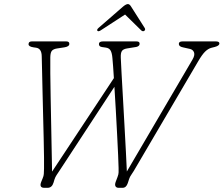

<svg xmlns="http://www.w3.org/2000/svg" viewBox="-20 -898 1069 918"><path d="M835 -688Q835 -700 852.5 -700H1012.5Q1029 -700 1029 -690Q1029 -679.5 1007 -673.5L991 -669.5Q975.5 -665.5 961 -651.5Q946.5 -637.5 927 -604L619.5 -80.5Q614 -71 607.5 -62Q601 -53 597.5 -42.5L591 -22.5Q583.5 0 566 0H547Q536.5 0 532.2 -7.5Q528 -15 533.5 -29.5L542 -52Q547 -65 547 -74Q547 -83 547 -95Q546.5 -114 544.8 -156.5Q543 -199 540 -254.8Q537 -310.5 533.8 -370Q530.5 -429.5 527 -483L267.5 -86.5Q256.5 -70 250.2 -60.5Q244 -51 240.5 -40L236 -25Q228.5 0 207.5 0H192Q165.5 0 177.5 -29.5L184 -45.5Q189 -57 189.5 -66.5Q190 -76 190.5 -92Q191 -105.5 190.5 -144.8Q190 -184 188.8 -238.2Q187.5 -292.5 186 -352.5Q184.5 -412.5 183.2 -468.5Q182 -524.5 181 -567.2Q180 -610 179.5 -629Q179 -666.5 152 -670L141 -671.5Q116.5 -675 116.5 -686.5Q116.5 -700 132 -700H297Q311.5 -700 311.5 -688.5Q311.5 -675 287 -671.5L254 -666.5Q236.5 -664 228.8 -656Q221 -648 220.5 -624.5Q220 -600 220.5 -548.2Q221 -496.5 222.2 -430.8Q223.5 -365 224.8 -297.2Q226 -229.5 227.2 -171.2Q228.5 -113 229 -77.5L524.5 -524.5Q522.5 -555.5 520.8 -580.2Q519 -605 517.5 -620Q515.5 -645 508.5 -656.8Q501.5 -668.5 485.5 -670.5L468 -673Q453 -675 453 -687.5Q453 -700 472.5 -700H632.5Q647.5 -700 647.5 -689.5Q647.5 -682 642.2 -678.2Q637 -674.5 631.5 -673.5L588 -666.5Q569 -663.5 562.8 -654Q556.5 -644.5 557.5 -622Q558.5 -598.5 561.2 -547.5Q564 -496.5 567.8 -431Q571.5 -365.5 575.2 -297.8Q579 -230 582 -171.8Q585 -113.5 586.5 -78L900.5 -613.5Q912.5 -634 907.8 -647.2Q903 -660.5 888.5 -664L855 -671.5Q835 -675.5 835 -688ZM669 -750Q662.5 -746.5 655.5 -752.5L578 -828.5L461 -752.5Q451 -746.5 446.5 -750Q441 -755 450.5 -764L569 -867Q583 -878.5 591.5 -878.5Q599.5 -878.5 606.5 -867L672 -764Q677 -755 669 -750Z"/></svg>

Font: Fraunces 9pt S100 Thin
Style: Italic
Weight: 100
Italic angle: -16°
Version: Version 1.000; ttfautohint (v1.8.3)